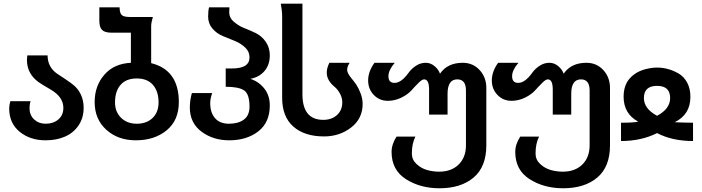

<svg xmlns="http://www.w3.org/2000/svg" viewBox="-20 -760 3804 1040"><path d="M227.1 -89.8Q269 -89.8 296.1 -113Q323.2 -136.2 323.2 -175.8Q323.2 -235.4 252.9 -275.9Q201.2 -305.7 186.5 -316.9Q130.9 -358.9 126.5 -422.9Q126 -429.2 126 -436Q126 -437.5 127.9 -460H237.8Q237.8 -397.5 288.1 -361.8Q293.5 -357.9 309.8 -347.4Q326.2 -336.9 335.9 -330.1Q338.4 -328.1 348.4 -321.3Q358.4 -314.5 361.1 -312.5Q363.8 -310.5 371.8 -304.4Q379.9 -298.3 383.1 -295.2Q386.2 -292 392.3 -285.9Q398.4 -279.8 401.9 -274.9Q405.3 -270 409.7 -262.9Q414.1 -255.9 418 -248Q433.1 -215.3 433.1 -176.8Q433.1 -121.1 405.3 -80.3Q377.4 -39.6 331.5 -19.8Q285.6 0 227.1 0Q143.6 0 86.9 -45.9Q29.8 -92.3 29.8 -172.9Q29.8 -190.4 36.1 -211.9H146Q140.1 -198.7 140.1 -172.9Q140.1 -136.2 165 -113Q189.9 -89.8 227.1 -89.8Z M627.9 -720.2Q627.9 -689.5 639.4 -678.7Q650.9 -668 682.1 -668H808.1Q798.8 -637.7 798.8 -618.2V-418Q948.7 -380.9 948.7 -207Q948.7 -108.4 882.8 -54.2Q816.9 0 715.8 0Q619.1 0 555.9 -57.1Q492.7 -114.3 492.7 -207Q492.7 -295.4 545.9 -356Q598.1 -415.5 689 -419.9V-583H584Q547.9 -583 533 -597.7Q518.1 -612.3 518.1 -647.9V-720.2ZM720.7 -89.8Q774.4 -89.8 806.6 -121.1Q838.9 -152.3 838.9 -205.1Q838.9 -265.1 808.6 -300Q778.3 -335 720.7 -335Q663.1 -335 633.1 -300.3Q603 -265.6 603 -205.1Q603 -153.8 636 -121.8Q668.9 -89.8 720.7 -89.8Z M1336.4 -333Q1382.8 -317.4 1412.1 -280Q1441.4 -242.7 1441.4 -189Q1441.4 -96.2 1378.4 -47.9Q1315.9 0 1221.7 0Q1135.3 0 1072.8 -45.9Q1008.3 -93.3 1008.3 -176.8Q1008.3 -218.3 1019.5 -255.9H1129.4Q1118.7 -226.1 1118.7 -201.2Q1118.7 -149.9 1144.8 -119.9Q1170.9 -89.8 1219.7 -89.8Q1271 -89.8 1301.3 -112.5Q1331.5 -135.3 1331.5 -182.1Q1331.5 -250 1302.7 -270Q1273.9 -290 1202.6 -290V-389.2H1237.3Q1331.5 -389.2 1331.5 -449.2Q1331.5 -480.5 1308.6 -502Q1283.2 -525.9 1252.4 -538.1L1186.5 -564.9Q1153.3 -578.6 1130.4 -605.7Q1107.4 -632.8 1107.4 -669.9Q1107.4 -701.7 1112.3 -720.2H1222.7Q1221.7 -714.4 1221.7 -692.9Q1221.7 -664.1 1244.6 -644Q1271.5 -620.6 1298.3 -609.9Q1344.7 -591.3 1364.7 -581.1Q1397.9 -564.9 1419.7 -533.4Q1441.4 -502 1441.4 -460Q1441.4 -408.7 1412.6 -375.2Q1383.8 -341.8 1336.4 -333Z M1731 -110.8Q1776.4 -110.8 1805.2 -136.7Q1834 -162.6 1834 -206.1Q1834 -230.5 1821.3 -253.4Q1808.6 -276.4 1792 -290Q1750 -324.7 1750 -366.2Q1750 -392.6 1764.2 -419.9H1874Q1860.4 -399.4 1860.4 -381.8Q1860.4 -364.3 1881.3 -338.9Q1898.9 -317.9 1910.6 -300.3Q1922.4 -282.7 1933.3 -253.9Q1944.3 -225.1 1944.3 -196.8Q1944.3 -117.2 1881.3 -68.8Q1818.8 -21 1735.4 -21Q1629.4 -21 1568.8 -74.5Q1508.3 -127.9 1508.3 -230V-670.9Q1508.3 -700.2 1501 -740.2H1618.2V-250Q1618.2 -110.8 1731 -110.8Z M2486.3 -419.9Q2542 -419.9 2578.1 -380.4Q2614.3 -340.8 2614.3 -283.2V26.9Q2614.3 143.1 2545.9 201.2Q2477.1 259.8 2360.4 259.8Q2255.9 259.8 2178.2 210Q2101.1 160.6 2101.1 63Q2101.1 21.5 2127.9 -20H2230Q2210.9 17.6 2210.9 71.8Q2210.9 105 2236.1 128.4Q2261.2 151.9 2293.9 161.1Q2325.7 169.9 2358.9 169.9Q2424.8 169.9 2464.4 131.1Q2503.9 92.3 2503.9 26.9V-270Q2503.9 -330.1 2457 -330.1Q2404.3 -330.1 2404.3 -252V-139.2H2304.2V-274.9Q2304.2 -330.1 2277.3 -330.1Q2266.1 -330.1 2248 -312Q2223.1 -287.1 2210 -272Q2189.5 -248.5 2154.1 -231.2Q2118.7 -213.9 2081.1 -213.9Q2035.2 -213.9 2004.6 -245.8Q1974.1 -277.8 1974.1 -324.2Q1974.1 -372.1 2008.3 -419.9H2118.2Q2084 -379.9 2084 -347.2Q2084 -311 2117.2 -311Q2153.8 -311 2193.4 -366.2Q2208.5 -387.7 2233.2 -403.8Q2257.8 -419.9 2286.1 -419.9Q2312 -419.9 2333.5 -402.1Q2355 -384.3 2363.3 -360.8Q2403.8 -419.9 2486.3 -419.9Z M3156.2 -419.9Q3211.9 -419.9 3248 -380.4Q3284.2 -340.8 3284.2 -283.2V26.9Q3284.2 143.1 3215.8 201.2Q3147 259.8 3030.3 259.8Q2925.8 259.8 2848.1 210Q2771 160.6 2771 63Q2771 21.5 2797.9 -20H2899.9Q2880.9 17.6 2880.9 71.8Q2880.9 105 2906 128.4Q2931.2 151.9 2963.9 161.1Q2995.6 169.9 3028.8 169.9Q3094.7 169.9 3134.3 131.1Q3173.8 92.3 3173.8 26.9V-270Q3173.8 -330.1 3127 -330.1Q3074.2 -330.1 3074.2 -252V-139.2H2974.1V-274.9Q2974.1 -330.1 2947.3 -330.1Q2936 -330.1 2918 -312Q2893.1 -287.1 2879.9 -272Q2859.4 -248.5 2824 -231.2Q2788.6 -213.9 2751 -213.9Q2705.1 -213.9 2674.6 -245.8Q2644 -277.8 2644 -324.2Q2644 -372.1 2678.2 -419.9H2788.1Q2753.9 -379.9 2753.9 -347.2Q2753.9 -311 2787.1 -311Q2823.7 -311 2863.3 -366.2Q2878.4 -387.7 2903.1 -403.8Q2927.7 -419.9 2956.1 -419.9Q2981.9 -419.9 3003.4 -402.1Q3024.9 -384.3 3033.2 -360.8Q3073.7 -419.9 3156.2 -419.9Z M3634.8 -98.1Q3640.6 -98.1 3655 -97.2Q3669.4 -96.2 3680.2 -96.2Q3686 -96.2 3704.1 -95.7Q3722.2 -95.2 3733.9 -95.2V3.9Q3621.6 3.9 3539.1 -39.1Q3453.6 3.9 3343.8 3.9V-95.2Q3411.6 -95.2 3437 -101.1Q3357.9 -144 3357.9 -235.8Q3357.9 -297.9 3391.1 -335.2Q3424.3 -372.6 3480 -386.2Q3512.2 -394 3539.1 -394Q3599.6 -394 3655.8 -361.8Q3685.1 -344.7 3702.4 -312Q3719.7 -279.3 3719.7 -235.8Q3719.7 -139.6 3634.8 -98.1ZM3609.9 -229Q3609.9 -294.9 3539.1 -294.9Q3467.8 -294.9 3467.8 -229Q3467.8 -170.9 3539.1 -132.8Q3609.9 -170.4 3609.9 -229Z"/></svg>

Font: Miedinger*
Style: Bold
Weight: 700
Version: Version 001.000